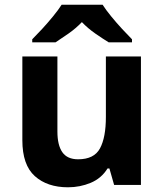

<svg xmlns="http://www.w3.org/2000/svg" viewBox="-20 -786 697 816"><path d="M579 -546V0H465L445 -70H437Q411 -28 365.5 -9Q320 10 269 10Q181 10 128 -37.5Q75 -85 75 -190V-546H224V-227Q224 -169 245 -139Q266 -109 312 -109Q380 -109 405 -155.5Q430 -202 430 -289V-546ZM416 -766Q430 -744 452.5 -716.5Q475 -689 499 -663Q523 -637 541 -619V-606H442Q416 -622 385 -643.5Q354 -665 328 -692Q302 -665 272 -644Q242 -623 216 -606H117V-619Q136 -638 159.5 -663.5Q183 -689 205.5 -716.5Q228 -744 242 -766Z"/></svg>

Font: Noto Sans Adlam Unjoined
Style: Bold
Weight: 700
Version: Version 3.001